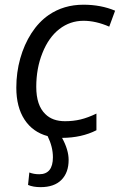

<svg xmlns="http://www.w3.org/2000/svg" viewBox="-20 -564 499 799"><path d="M96.7 205.6 102.1 153.8Q120.6 161.1 143.1 161.1Q200.2 161.1 200.2 90.3Q200.2 47.4 178.2 2.4Q116.2 -14.2 82 -66.4Q47.9 -118.7 47.9 -199.2Q47.9 -262.2 64.2 -320.6Q80.6 -378.9 110.8 -425.8Q141.1 -472.7 182.6 -501.5Q245.1 -544.4 327.1 -544.4Q399.9 -544.4 459 -519.5L434.6 -453.1Q378.9 -477.5 327.6 -477.5Q271.5 -477.5 227.1 -443.1Q182.6 -408.7 156.7 -343.8Q130.9 -279.8 130.9 -202.6Q130.9 -125.5 168.5 -89.4Q198.2 -59.6 250.5 -59.6Q285.2 -59.6 315.4 -66.9Q345.7 -74.2 381.3 -91.3V-22Q319.8 9.3 238.3 9.8Q265.6 59.6 265.6 101.6Q265.6 154.3 235.6 184.6Q205.6 214.8 148.9 214.8Q117.7 214.8 96.7 205.6Z"/></svg>

Font: Viking Open Sans
Style: Italic
Weight: 400
Italic angle: -12°
Foundry: Ascender Corporation
Version: Version 2.000